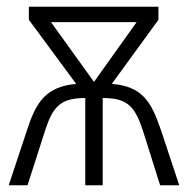

<svg xmlns="http://www.w3.org/2000/svg" viewBox="-20 -552 560 572"><path d="M452 -532H66V-493L207 -302C116 -294 87 -247 60 -163L6 0H62L114 -162C137 -234 160 -260 234 -260V0H286V-260C359 -260 382 -236 406 -162L457 0H514L460 -163C431 -249 404 -295 313 -302L452 -493ZM387 -486 260 -308 132 -486Z"/></svg>

Font: Noto Sans Display SemiCondensed Light
Style: Regular
Weight: 300
Width: 4
Designer: Monotype Design Team
Foundry: Monotype Imaging Inc.
Version: Version 1.900